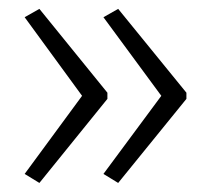

<svg xmlns="http://www.w3.org/2000/svg" viewBox="-20 -486 468 426"><path d="M393.6 -266.6 242.2 -80.1 209.5 -100.1 337.9 -273.4 209.5 -447.8 242.2 -466.3 393.6 -280.3ZM218.3 -266.6 67.4 -80.1 34.7 -100.1 162.1 -273.4 34.7 -447.8 67.4 -466.3 218.3 -280.3Z"/></svg>

Font: Open Sans SemiCondensed Light
Style: Regular
Weight: 300
Width: 4
Designer: Monotype Design Team
Foundry: Monotype Imaging Inc.
Version: Version 3.000